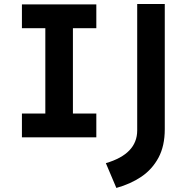

<svg xmlns="http://www.w3.org/2000/svg" viewBox="-20 -676 918 945"><path d="M203.1 0V-654.3H338.9V0ZM87.9 0V-117.2H454.1V0ZM87.9 -537.1V-654.3H454.1V-537.1ZM552.7 249 501 127Q655.3 82 655.3 -34.2V-656.2H791V-40Q791 42 760.3 99.6Q729.5 157.2 676.3 193.4Q623 229.5 552.7 249Z"/></svg>

Font: Sen
Style: Bold
Weight: 700
Designer: Kosal Sen, Philatype
Foundry: Philatype
Version: Version 2.000;gftools[0.9.31]